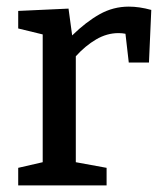

<svg xmlns="http://www.w3.org/2000/svg" viewBox="-20 -560 491 580"><path d="M35 0V-53L109 -70V-456L35 -474V-527L187 -534L198 -453Q240 -494 281 -517Q322 -540 369 -540Q401 -540 437 -530L430 -371H369L359 -458Q349 -460 338 -460Q303 -460 270.5 -441Q238 -422 209 -390V-70L302 -53V0Z"/></svg>

Font: Bitter Medium
Style: Regular
Weight: 500
Designer: Sol Matas, and Bitter project Authors
Foundry: Sol Matas
Version: Version 2.001